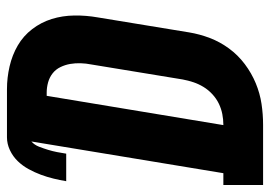

<svg xmlns="http://www.w3.org/2000/svg" viewBox="-143 -643 775 551"><g transform="rotate(-90 244.5 -367.5)"><path d="M-11 0V-114H23L114 -665Q104 -656 99 -643Q94 -630 90 -617Q86 -604 83.5 -591Q81 -578 79 -565H0Q3 -583 7.5 -601.5Q12 -620 18.5 -637.5Q25 -655 34.5 -672.5Q44 -690 57.5 -704Q71 -718 89 -726.5Q107 -735 126 -735H264Q297 -735 329.5 -727.5Q362 -720 389.5 -704Q417 -688 436.5 -662.5Q456 -637 465.5 -606.5Q475 -576 475.5 -542Q476 -508 470 -474L427 -212Q422 -182 411 -153Q400 -124 381 -98Q362 -72 336 -52.5Q310 -33 281 -21Q252 -9 222 -4.5Q192 0 162 0ZM162 -114Q177 -114 192.5 -117Q208 -120 222.5 -127Q237 -134 249.5 -145.5Q262 -157 270.5 -171Q279 -185 284 -200Q289 -215 292 -231L335 -493Q338 -508 338.5 -523.5Q339 -539 336.5 -553.5Q334 -568 327.5 -581.5Q321 -595 309.5 -604Q298 -613 283.5 -617Q269 -621 254 -621H245L161 -114Z"/></g></svg>

Font: Iosevka Curly Slab HvObl
Style: Regular
Weight: 900
Italic angle: -9°
Monospace: yes
Designer: Belleve Invis
Foundry: Belleve Invis
Version: Version 11.1.0; ttfautohint (v1.8.3)